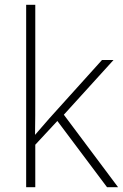

<svg xmlns="http://www.w3.org/2000/svg" viewBox="-20 -780 512 800"><path d="M127 -381V-760H89V0H127V-177L219 -276L426 0H472L246 -302L453 -530H405L185 -286C164 -262 147 -242 126 -218C127 -274 127 -325 127 -381Z"/></svg>

Font: Noto Sans Gurmukhi UI ExtraLight
Style: Regular
Weight: 200
Designer: Jelle Bosma - Monotype Design Team
Foundry: Monotype Imaging Inc.
Version: Version 2.004